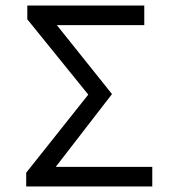

<svg xmlns="http://www.w3.org/2000/svg" viewBox="-20 -676 640 696"><path d="M75 0V-50L300 -333L79 -606V-656H503V-585H186L386 -335L182 -71H532V0Z"/></svg>

Font: Source Code Variable
Style: Regular
Weight: 400
Monospace: yes
Designer: Paul D. Hunt, Teo Tuominen
Foundry: Adobe Systems Incorporated
Version: Version 1.010;hotconv 1.0.106;makeotfexe 2.5.65593